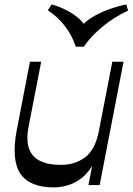

<svg xmlns="http://www.w3.org/2000/svg" viewBox="-20 -826 592 857"><path d="M220.4 10.5Q112.4 10.5 71 -51Q29.7 -112.6 54.7 -244.9L113.7 -550.5H163.8L107.8 -261.8Q96.1 -200.3 109.7 -162.5Q123.3 -124.8 159.7 -107.4Q196 -90 251.1 -90Q314.9 -90 360.3 -124.1Q405.6 -158.3 422.1 -244.1L416.9 -160.4Q406 -101 376.1 -63.3Q346.1 -25.6 305.5 -7.6Q264.8 10.5 220.4 10.5ZM374.7 0 481.3 -550.5H531.4L424.8 0ZM543.8 -806.3 551.6 -778.7Q489.4 -749.8 437.8 -707.2Q386.2 -664.7 354 -617.5H318.1Q303.3 -664.7 271 -707.8Q238.7 -750.9 193.4 -780.1L210.8 -806.3Q246.4 -796.1 278 -779.7Q309.6 -763.3 332.8 -742.8Q356.1 -722.4 364.8 -698.7H336.1Q355.7 -726.8 389.5 -747.7Q423.4 -768.7 463.8 -783.4Q504.1 -798.1 543.8 -806.3Z"/></svg>

Font: Savate ExtraLight
Style: Italic
Weight: 200
Italic angle: -11°
Designer: Max Esnée
Foundry: Plomb Type
Version: Version 2.000